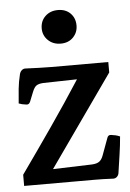

<svg xmlns="http://www.w3.org/2000/svg" viewBox="-51 -809 522 769"><g transform="rotate(-5 210.0 -424.0)"><path d="M15 -80V-125Q79 -215 142 -306Q205 -397 263 -487L127 -484Q109 -483 100 -477Q91 -471 84 -454L68 -414Q63 -402 52 -404Q34 -406 22 -411Q24 -440 27 -469Q30 -498 37 -526Q39 -536 46 -542.5Q53 -549 63 -548Q86 -547 115 -546Q144 -545 166 -545H394V-503L136 -137L293 -142Q313 -143 323 -150.5Q333 -158 339 -175L364 -243Q368 -255 380 -253Q389 -252 397.5 -250Q406 -248 415 -244Q412 -208 406.5 -171.5Q401 -135 396 -100Q395 -90 388 -83.5Q381 -77 371 -78Q334 -80 298 -80Q262 -80 225 -80ZM211 -635Q180 -635 160 -654.5Q140 -674 140 -702Q140 -732 160 -751Q180 -770 211 -770Q242 -770 261 -751Q280 -732 280 -702Q280 -674 261 -654.5Q242 -635 211 -635Z"/></g></svg>

Font: Gowun Batang
Style: Bold
Weight: 700
Designer: Yanghee Ryu
Foundry: Yanghee Ryu
Version: Version 2.000